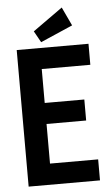

<svg xmlns="http://www.w3.org/2000/svg" viewBox="-56 -837 511 874"><g transform="rotate(-5 200.0 -399.5)"><path d="M39 0V-624H367V-528H145V-373H326V-277H145V-96H365V0ZM153 -650 124 -702 260 -799 300 -714Z"/></g></svg>

Font: Inconsolata Condensed ExtraBold
Style: Regular
Weight: 800
Width: 3
Monospace: yes
Designer: Raph Levien, Cyreal, Brenton Simpson
Foundry: Raph Levien, Cyreal, Google
Version: Version 3.001; ttfautohint (v1.8.2.53-6de2)